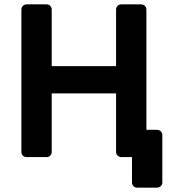

<svg xmlns="http://www.w3.org/2000/svg" viewBox="-20 -720 797 880"><path d="M609 140Q598 140 591.5 133Q585 126 585 116V0H550L512 -125H699Q710 -125 717 -118Q724 -111 724 -101V116Q724 126 717 133Q710 140 699 140ZM102 0Q92 0 85 -6.5Q78 -13 78 -24V-675Q78 -686 85 -693Q92 -700 102 -700H193Q204 -700 210.5 -693Q217 -686 217 -675V-417H512V-675Q512 -686 519 -693Q526 -700 536 -700H626Q637 -700 644 -693Q651 -686 651 -675V-24Q651 -14 644 -7Q637 0 626 0H536Q526 0 519 -7Q512 -14 512 -24V-292H217V-24Q217 -14 210.5 -7Q204 0 193 0Z"/></svg>

Font: Rubik Light Medium
Style: Regular
Weight: 500
Version: Version 2.104